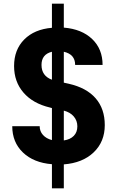

<svg xmlns="http://www.w3.org/2000/svg" viewBox="-20 -890 640 1050"><path d="M264 140V8Q164 0 105.5 -56Q47 -112 47 -200H197Q197 -172 215 -152Q233 -132 264 -124V-299L253 -302Q160 -324 108.5 -383.5Q57 -443 57 -529Q57 -618 112.5 -674Q168 -730 264 -738V-870H329V-739Q427 -731 484 -676.5Q541 -622 541 -535H391Q391 -593 329 -607V-438L356 -432Q453 -410 503 -352.5Q553 -295 553 -206Q553 -115 492.5 -57Q432 1 329 9V140ZM207 -535Q207 -475 264 -454V-607Q207 -593 207 -535ZM329 -122Q364 -127 383.5 -147Q403 -167 403 -199Q403 -230 383.5 -253Q364 -276 329 -285Z"/></svg>

Font: JetBrains Mono NL ExtraBold
Style: Regular
Weight: 800
Designer: Philipp Nurullin, Konstantin Bulenkov
Foundry: JetBrains
Version: Version 2.304; ttfautohint (v1.8.4.7-5d5b)